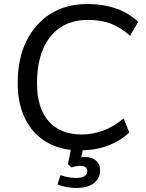

<svg xmlns="http://www.w3.org/2000/svg" viewBox="-20 -740 724 955"><path d="M378 8Q283 8 213.5 -32Q144 -72 106 -147.5Q68 -223 68 -327Q68 -447 111 -535Q154 -623 231.5 -671.5Q309 -720 415 -720Q492 -720 556.5 -698Q621 -676 667 -631L627 -562Q580 -604 531 -622.5Q482 -641 417 -641Q337 -641 280 -603Q223 -565 193.5 -494.5Q164 -424 164 -326Q164 -203 222 -137Q280 -71 388 -71Q439 -71 491 -89.5Q543 -108 595 -151L623 -81Q578 -38 515 -15Q452 8 378 8ZM358 195Q338 195 312 190.5Q286 186 266 177L281 131Q303 139 322.5 142Q342 145 358 145Q383 145 398.5 137Q414 129 414 111Q414 85 379 85Q367 85 356 87.5Q345 90 336 93L318 77L337 -20H397L382 53L356 51Q369 45 380 43Q391 41 403 41Q436 41 457 58.5Q478 76 478 109Q478 146 447.5 170.5Q417 195 358 195Z"/></svg>

Font: Muli Medium
Style: Italic
Weight: 500
Italic angle: -4.541°
Designer: Vernon Adams
Foundry: Vernon Adams
Version: Version 2.100; ttfautohint (v1.8.1.43-b0c9)